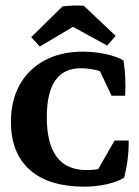

<svg xmlns="http://www.w3.org/2000/svg" viewBox="-20 -683 516 711"><path d="M292 8.3Q161.1 8.3 90.8 -53.7Q20.5 -115.7 20.5 -231.4Q20.5 -311 53.2 -369.4Q85.9 -427.7 145.8 -459.7Q205.6 -491.7 287.1 -491.7Q330.1 -491.7 371.1 -482.9Q412.1 -474.1 437.5 -459Q447.3 -392.6 443.4 -328.6H393.1L341.3 -438L390.1 -403.3Q337.9 -430.2 278.8 -430.2Q153.3 -430.2 153.3 -249Q153.3 -53.2 300.3 -53.2Q361.3 -53.2 411.6 -80.6L409.2 -37.6L339.4 -49.3L404.3 -162.6H456.5Q457.5 -95.2 439.9 -24.9Q415 -9.8 375 -0.7Q335 8.3 292 8.3ZM290.5 -661.6 408.2 -550.3 377 -514.2 225.6 -597.2ZM290.5 -661.6 273.9 -597.7 127.4 -510.7 95.7 -545.4 211.4 -659.2Q228.5 -661.6 249.8 -662.4Q271 -663.1 290.5 -661.6Z"/></svg>

Font: Markazi Text
Style: Regular
Weight: 400
Designer: Borna Izadpanah (Arabic designer), Fiona Ross (Arabic design director) and Florian Runge (Latin designer)
Foundry: Borna Izadpanah and Florian Runge
Version: Version 1.000